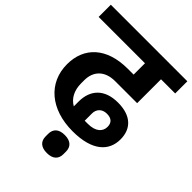

<svg xmlns="http://www.w3.org/2000/svg" viewBox="-273 -825 1160 1160"><g transform="rotate(45 307.0 -244.5)"><path d="M340 209C391 209 416 184 416 143V121C416 80 391 55 340 55C289 55 264 80 264 121V143C264 184 289 209 340 209ZM357 6C528 6 597 -68 597 -164C597 -256 539 -311 429 -311C314 -311 256 -246 256 -147V-106C214 -129 189 -175 189 -235V-262C189 -337 235 -390 325 -390H513V-594H634V-698H-20V-594H376V-497H326C147 -497 47 -403 47 -257C47 -99 169 6 357 6ZM391 -91H364V-153C364 -187 386 -216 429 -216C470 -216 488 -196 488 -162C488 -123 458 -91 391 -91Z"/></g></svg>

Font: IBM Plex Devanagari
Style: Bold
Weight: 700
Designer: Mike Abbink, Paul van der Laan, Pieter van Rosmalen, Erin McLaughlin
Foundry: Bold Monday
Version: Version 1.0